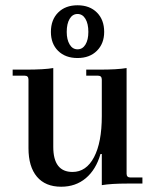

<svg xmlns="http://www.w3.org/2000/svg" viewBox="-20 -696 589 728"><path d="M173 -575Q173 -621 200.5 -648.5Q228 -676 274 -676Q320 -676 347.5 -648.5Q375 -621 375 -575Q375 -531 347.5 -503.5Q320 -476 274 -476Q228 -476 200.5 -503Q173 -530 173 -575ZM315 -575Q315 -606 304 -624.5Q293 -643 274 -643Q255 -643 244 -624.5Q233 -606 233 -575Q233 -546 244 -527.5Q255 -509 274 -509Q293 -509 304 -527Q315 -545 315 -575ZM212 12Q152 12 120 -26Q88 -64 88 -134V-394Q88 -409 74 -409H28V-432H77Q148 -432 182 -438V-139Q182 -44 255 -44Q307 -44 336.5 -100Q366 -156 366 -256V-394Q366 -409 352 -409H307V-432H356Q426 -432 460 -438V-37Q460 -23 475 -23H520V0H463Q402 0 366 6V-112H361Q344 -53 305.5 -20.5Q267 12 212 12Z"/></svg>

Font: Arapey
Style: Regular
Weight: 400
Designer: Eduardo Rodriguez Tunni
Foundry: Eduardo Rodriguez Tunni
Version: Version 4.000